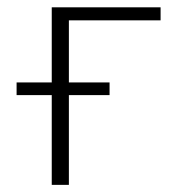

<svg xmlns="http://www.w3.org/2000/svg" viewBox="-20 -518 487 538"><path d="M125 -287V-497.5H430V-461H173V-287H287V-251.5H173V0H125V-251.5H26.5V-287Z"/></svg>

Font: Lato Light
Style: Regular
Weight: 300
Designer: Lukasz Dziedzic
Foundry: tyPoland Lukasz Dziedzic
Version: Version 2.007; 2014-02-27